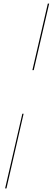

<svg xmlns="http://www.w3.org/2000/svg" viewBox="-20 -800 294 1070"><path d="M8.5 250 104.5 -166H111.5L16 250ZM160.5 -409 246.5 -780H254L168 -409Z"/></svg>

Font: Bodoni Moda 28pt
Style: Italic
Weight: 400
Italic angle: -13°
Designer: Owen Earl
Foundry: indestructible type
Version: Version 2.004